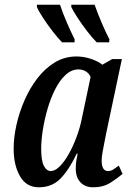

<svg xmlns="http://www.w3.org/2000/svg" viewBox="-20 -786 565 816"><path d="M145 10Q92 10 65 -37Q38 -84 38 -154Q38 -202 50 -255.5Q62 -309 84.5 -360.5Q107 -412 139.5 -454Q172 -496 213.5 -521Q255 -546 305 -546Q337 -546 367.5 -535.5Q398 -525 415 -511L457 -535H498L431 -218Q429 -207 424.5 -185Q420 -163 416 -140.5Q412 -118 412 -104Q412 -59 439 -59Q451 -59 461 -65.5Q471 -72 485 -82L501 -47Q480 -29 449.5 -9.5Q419 10 376 10Q342 10 322 -11Q302 -32 302 -70Q302 -89 304.5 -103.5Q307 -118 310 -133H306Q275 -67 238.5 -28.5Q202 10 145 10ZM196 -59Q214 -59 234 -79Q254 -99 272.5 -132Q291 -165 306 -205.5Q321 -246 329 -288L365 -459Q358 -475 344 -483Q330 -491 314 -491Q284 -491 259 -468Q234 -445 214.5 -406.5Q195 -368 182 -323Q169 -278 162 -233.5Q155 -189 155 -154Q155 -103 166.5 -81Q178 -59 196 -59ZM391 -606Q373 -624 351 -652.5Q329 -681 310 -710Q291 -739 283 -756V-766H382Q394 -732 411.5 -690.5Q429 -649 445 -619L444 -606ZM244 -606Q226 -624 204 -652.5Q182 -681 163 -710Q144 -739 137 -756V-766H235Q246 -732 264 -690.5Q282 -649 297 -619V-606Z"/></svg>

Font: Noto Serif ExtraCondensed SemiBold
Style: Italic
Weight: 600
Width: 2
Italic angle: -12°
Designer: Monotype Design Team
Foundry: Monotype Imaging Inc.
Version: Version 2.013